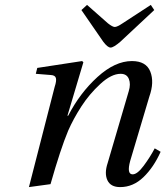

<svg xmlns="http://www.w3.org/2000/svg" viewBox="-20 -751 675 783"><path d="M312 -710 335 -731 420 -656Q439 -641 448 -641Q458 -641 480 -656L595 -731L609 -710L471 -581Q443 -557 431 -557Q419 -557 401 -581ZM98 12 203 -397Q211 -421 208 -432.5Q205 -444 188 -445L126 -450L132 -474L315 -502L320 -497L255 -279H258Q306 -372 377.5 -437Q449 -502 518 -502Q576 -502 593 -459Q610 -416 589 -357L511 -95Q496 -40 521 -40Q540 -40 566 -75Q592 -110 611 -146L635 -132Q607 -69 565 -28.5Q523 12 470 12Q431 12 418 -16Q405 -44 419 -86L505 -379Q514 -408 505.5 -429Q497 -450 472 -450Q434 -450 389 -408.5Q344 -367 311.5 -316.5Q279 -266 258 -218Q227 -144 186 0Z"/></svg>

Font: Lingua Franca
Style: Italic
Weight: 400
Italic angle: -13°
Version: Version 1.19